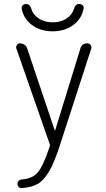

<svg xmlns="http://www.w3.org/2000/svg" viewBox="-20 -952 540 981"><path d="M358.4 -908.2Q366.2 -932.6 384.8 -931.6Q394.5 -931.6 401.9 -925.3Q409.2 -918.9 407.2 -909.2Q398.4 -857.4 355 -824.7Q311.5 -792 248.5 -792Q185.5 -792 142.6 -824.7Q99.6 -857.4 90.8 -909.2Q89.8 -918.9 96.2 -925.3Q102.5 -931.6 113.3 -931.6Q132.8 -931.6 139.6 -908.2Q148.4 -877 178.2 -857.4Q208 -837.9 249.5 -837.9Q291 -837.9 320.3 -857.4Q349.6 -877 358.4 -908.2ZM234.4 -214.8 63.5 -704.1Q60.5 -713.9 66.4 -722.2Q72.3 -730.5 82 -730.5Q94.7 -730.5 105.5 -723.1Q116.2 -715.8 119.1 -704.1L259.8 -285.2Q259.8 -284.2 260.7 -284.2Q261.7 -284.2 261.7 -285.2L390.6 -704.1Q398.4 -730.5 425.8 -730.5Q436.5 -730.5 442.9 -722.2Q449.2 -713.9 446.3 -704.1L286.1 -210Q257.8 -122.1 231 -76.2Q204.1 -30.3 172.4 -12.2Q140.6 5.9 90.8 8.8Q82 9.8 75.7 3.4Q69.3 -2.9 69.3 -12.2Q69.3 -21.5 75.2 -27.8Q81.1 -34.2 89.8 -35.2Q143.6 -38.1 171.9 -69.8Q200.2 -101.6 234.4 -205.1Q236.3 -210 234.4 -214.8Z"/></svg>

Font: Rounded-L Mgen+ 1mn light
Style: Regular
Weight: 200
Designer: [Source Han Sans]
Ryoko NISHIZUKA  (kana & ideographs); Paul D. Hunt (Latin, Greek & Cyrillic); Wenlong ZHANG  (bopomofo
Version: Version 1.059.20150602